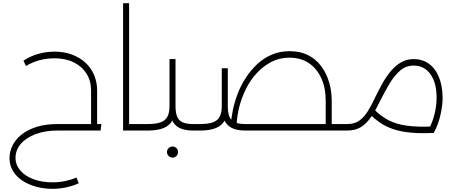

<svg xmlns="http://www.w3.org/2000/svg" viewBox="-20 -824 2882 1212"><path d="M555 0V-253Q555 -313 526 -359Q497 -405 445.5 -430.5Q394 -456 324 -456Q275 -456 228.5 -443.5Q182 -431 144 -407L128 -441Q172 -470 222 -484Q272 -498 325 -498Q384 -498 433 -480Q482 -462 518 -429.5Q554 -397 573.5 -352Q593 -307 593 -253V0ZM312 368Q260 368 211.5 355.5Q163 343 124 318Q85 293 62.5 256.5Q40 220 40 174Q40 133 59 94.5Q78 56 116 25.5Q154 -5 211 -23Q268 -41 344 -41V0Q265 0 205 22.5Q145 45 111.5 84Q78 123 78 173Q78 217 108.5 252.5Q139 288 192 307.5Q245 327 312 327Q353 327 391 319Q429 311 463 297L477 333Q439 350 397 359Q355 368 312 368ZM344 0V-41H620L615 0Z M795 0V-41H890V0ZM757 0V-804H795V0ZM890 0V-41Q904 -41 907 -35.5Q910 -30 910 -21Q910 -12 907 -6Q904 0 890 0Z M890 0V-41H914Q965 -41 994.5 -52Q1024 -63 1037 -88Q1050 -113 1050 -154V-451H1088V-154Q1088 -101 1070 -66.5Q1052 -32 1013.5 -16Q975 0 914 0ZM1199 0Q1147 0 1114 -16Q1081 -32 1065.5 -66.5Q1050 -101 1050 -154H1088Q1088 -113 1098 -88Q1108 -63 1132.5 -52Q1157 -41 1199 -41H1220V0ZM1220 0V-41Q1233 -41 1236.5 -35.5Q1240 -30 1240 -21Q1240 -12 1236.5 -6Q1233 0 1220 0ZM890 0Q877 0 873.5 -6Q870 -12 870 -21Q870 -31 873.5 -36Q877 -41 890 -41ZM1069 171Q1055 171 1044.5 160.5Q1034 150 1034 136Q1034 121 1044.5 111Q1055 101 1069 101Q1084 101 1094 111Q1104 121 1104 136Q1104 150 1094 160.5Q1084 171 1069 171Z M2055 0V-41H2172V0ZM1220 0Q1207 0 1203.5 -6Q1200 -12 1200 -21Q1200 -31 1203.5 -36Q1207 -41 1220 -41ZM2036 0V-187Q2036 -270 2008 -331Q1980 -392 1929 -426Q1878 -460 1807 -460Q1744 -460 1692.5 -433Q1641 -406 1600.5 -362Q1560 -318 1532.5 -262.5Q1505 -207 1490.5 -149.5Q1476 -92 1474 -40H1438Q1440 -82 1450.5 -132Q1461 -182 1481 -234Q1501 -286 1532 -333.5Q1563 -381 1603.5 -419Q1644 -457 1695.5 -479Q1747 -501 1809 -501Q1875 -501 1924.5 -476Q1974 -451 2007 -407Q2040 -363 2057 -306.5Q2074 -250 2074 -187V0ZM1220 0V-41H1244Q1295 -41 1324.5 -52Q1354 -63 1367 -88Q1380 -113 1380 -154V-393H1418V-154Q1418 -101 1400 -66.5Q1382 -32 1343.5 -16Q1305 0 1244 0ZM1529 0Q1477 0 1444 -16Q1411 -32 1395.5 -66.5Q1380 -101 1380 -154H1418Q1418 -113 1428 -88Q1438 -63 1462.5 -52Q1487 -41 1529 -41H2074V0ZM2172 0V-41Q2185 -41 2188.5 -35.5Q2192 -30 2192 -21Q2192 -12 2188.5 -6Q2185 0 2172 0Z M2172 0V-41Q2218 -41 2248 -62.5Q2278 -84 2301 -120.5Q2324 -157 2345 -203Q2367 -248 2391 -292Q2415 -336 2444.5 -372Q2474 -408 2510 -429.5Q2546 -451 2591 -451Q2640 -451 2675.5 -429.5Q2711 -408 2732.5 -373Q2754 -338 2764 -294.5Q2774 -251 2774 -207Q2774 -159 2760.5 -98.5Q2747 -38 2718 15L2685 -6Q2709 -48 2722.5 -102Q2736 -156 2736 -207Q2736 -302 2697 -356Q2658 -410 2591 -410Q2543 -410 2506.5 -379Q2470 -348 2439.5 -297Q2409 -246 2378 -184Q2353 -132 2325.5 -90Q2298 -48 2262 -24Q2226 0 2172 0ZM2716 -26 2718 15Q2633 19 2571 13Q2509 7 2462 -9Q2415 -25 2379.5 -49.5Q2344 -74 2312 -106L2340 -135Q2384 -90 2434 -64.5Q2484 -39 2552.5 -30Q2621 -21 2716 -26ZM2172 0Q2159 0 2155.5 -6Q2152 -12 2152 -21Q2152 -31 2155.5 -36Q2159 -41 2172 -41Z"/></svg>

Font: Alexandria ExtraLight
Style: Regular
Weight: 250
Designer: Mohamed Gaber
Foundry: Kief Type Foundry
Version: Version 5.100